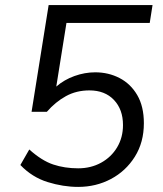

<svg xmlns="http://www.w3.org/2000/svg" viewBox="-20 -725 640 754"><path d="M287 9Q228 9 167 -10Q106 -29 60 -77L95 -138Q144 -94 189 -79Q234 -64 287 -64Q337 -64 377 -86Q417 -108 440 -146.5Q463 -185 463 -234Q463 -295 427.5 -332.5Q392 -370 331 -370Q280 -370 239 -347.5Q198 -325 164 -286H104L171 -705H579L568 -635H241L201 -385Q232 -412 272.5 -426.5Q313 -441 354 -441Q406 -441 449.5 -418.5Q493 -396 519 -351.5Q545 -307 545 -241Q545 -166 509.5 -109.5Q474 -53 415.5 -22Q357 9 287 9Z"/></svg>

Font: Nunito Sans
Style: Italic
Weight: 400
Italic angle: -9°
Designer: Vernon Adams
Foundry: Vernon Adams
Version: Version 3.006; ttfautohint (v1.8.3)